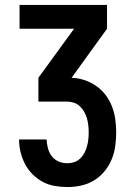

<svg xmlns="http://www.w3.org/2000/svg" viewBox="-20 -755 540 775"><path d="M252 0Q226 0 200.5 -4.5Q175 -9 152.5 -21Q130 -33 111.5 -51.5Q93 -70 81 -93Q69 -116 63 -141Q57 -166 57 -192H168Q169 -174 173.5 -156.5Q178 -139 189 -124.5Q200 -110 217 -103Q234 -96 252 -96Q266 -96 279.5 -100.5Q293 -105 303.5 -115Q314 -125 320.5 -137.5Q327 -150 331 -164Q335 -178 336.5 -192Q338 -206 338 -220Q338 -234 336.5 -248.5Q335 -263 331 -277Q327 -291 320 -303.5Q313 -316 302.5 -326Q292 -336 278 -340.5Q264 -345 250 -345H135V-441L279 -639H59V-735H412V-639L269 -441Q296 -440 321.5 -431.5Q347 -423 369 -407.5Q391 -392 407 -370.5Q423 -349 432.5 -324Q442 -299 445.5 -272.5Q449 -246 449 -220Q449 -192 445 -164Q441 -136 430 -110Q419 -84 401 -62.5Q383 -41 359 -26.5Q335 -12 307.5 -6Q280 0 252 0Z"/></svg>

Font: Iosevka SS08 Regular
Style: Bold
Weight: 700
Monospace: yes
Designer: Belleve Invis
Foundry: Belleve Invis
Version: Version 16.3.4; ttfautohint (v1.8.4)